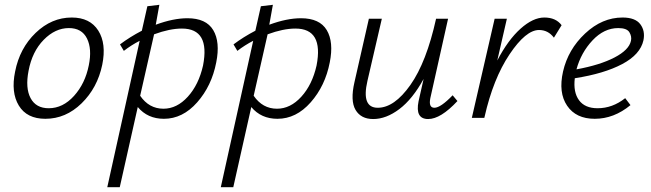

<svg xmlns="http://www.w3.org/2000/svg" viewBox="-20 -491 2714 800"><path d="M169 4Q92 4 58.5 -51Q25 -106 43 -193Q62 -290 128.5 -354Q195 -418 279 -418Q355 -418 389.5 -363.5Q424 -309 406 -221Q386 -125 320 -60.5Q254 4 169 4ZM183 -40Q242 -40 288.5 -91.5Q335 -143 350 -219Q364 -287 342.5 -330.5Q321 -374 267 -374Q210 -374 162 -325Q114 -276 99 -196Q85 -124 107.5 -82Q130 -40 183 -40Z M761 -415Q839 -415 868.5 -365.5Q898 -316 881 -231Q862 -133 801.5 -64.5Q741 4 663 4Q595 4 554 -45L479 289H427L562 -321Q527 -303 496 -279L480 -306Q521 -337 571 -363L594 -465L644 -471L629 -388Q702 -415 761 -415ZM826 -218Q856 -372 738 -372Q687 -372 622 -348L564 -92Q601 -38 661 -38Q717 -38 762.5 -88Q808 -138 826 -218Z M1234 -415Q1312 -415 1341.5 -365.5Q1371 -316 1354 -231Q1335 -133 1274.5 -64.5Q1214 4 1136 4Q1068 4 1027 -45L952 289H900L1035 -321Q1000 -303 969 -279L953 -306Q994 -337 1044 -363L1067 -465L1117 -471L1102 -388Q1175 -415 1234 -415ZM1299 -218Q1329 -372 1211 -372Q1160 -372 1095 -348L1037 -92Q1074 -38 1134 -38Q1190 -38 1235.5 -88Q1281 -138 1299 -218Z M1866 -94 1886 -70Q1816 5 1764 5Q1709 5 1724 -69L1745 -162Q1699 -78 1644 -36.5Q1589 5 1535 5Q1484 5 1461.5 -33Q1439 -71 1457 -149L1517 -413H1571L1511 -154Q1485 -42 1554 -42Q1623 -42 1690 -137Q1757 -232 1797 -413H1847L1773 -82Q1765 -42 1790 -42Q1816 -42 1866 -94Z M2248 -418Q2296 -418 2320 -386L2288 -334Q2264 -366 2226 -366Q2171 -366 2103 -264.5Q2035 -163 1999 -4L1998 0H1946L2041 -413H2092L2052 -239Q2097 -325 2149 -371.5Q2201 -418 2248 -418Z M2574 -418Q2627 -418 2648 -390Q2669 -362 2661 -323Q2648 -264 2572.5 -224Q2497 -184 2375 -165Q2368 -107 2392.5 -73.5Q2417 -40 2470 -40Q2532 -40 2585 -82L2607 -53Q2538 4 2458 4Q2380 4 2343 -50.5Q2306 -105 2326 -193Q2347 -285 2418 -351.5Q2489 -418 2574 -418ZM2609 -321Q2613 -339 2602.5 -356.5Q2592 -374 2556 -374Q2497 -374 2449 -323Q2401 -272 2382 -202Q2480 -220 2540.5 -251.5Q2601 -283 2609 -321Z"/></svg>

Font: EauTestText Semilight
Style: Italic
Weight: 300
Italic angle: -12°
Designer: Christian Thalmann (Catharsis Fonts)
Version: Version 0.001;PS 000.001;hotconv 1.0.88;makeotf.lib2.5.64775